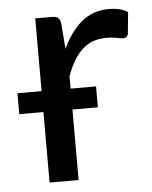

<svg xmlns="http://www.w3.org/2000/svg" viewBox="-43 -553 467 590"><g transform="rotate(-5 190.0 -258.0)"><path d="M171 -405Q195 -457 230 -486.2Q265 -515.5 315.5 -515.5Q331.5 -515.5 346.2 -512Q361 -508.5 372.5 -501L366 -434.5Q363 -422 351 -422Q344 -422 330.5 -425Q317 -428 300 -428Q276 -428 257.2 -421Q238.5 -414 223.8 -400.2Q209 -386.5 197.2 -366.2Q185.5 -346 176 -320V-282H254.5V-217.5H176V0H86.5V-217.5H12V-282H86.5V-506.5H137.5Q152 -506.5 157.5 -501Q163 -495.5 165 -482Z"/></g></svg>

Font: Lato 2
Style: Regular
Weight: 400
Designer: Lukasz Dziedzic with Adam Twardoch and Botio Nikoltchev
Foundry: tyPoland Lukasz Dziedzic
Version: Version 2.015; 2015-08-06; http://www.latofonts.com/